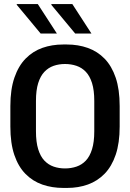

<svg xmlns="http://www.w3.org/2000/svg" viewBox="-20 -915 640 945"><path d="M292 10Q236 10 188.5 -6.5Q141 -23 105.5 -59Q70 -95 50.5 -152.5Q31 -210 31 -292V-393Q31 -475 51 -533Q71 -591 106.5 -627Q142 -663 189 -679.5Q236 -696 291 -696H309Q365 -696 412.5 -679Q460 -662 495 -626Q530 -590 549.5 -532.5Q569 -475 569 -393V-292Q569 -211 549.5 -153.5Q530 -96 495 -60Q460 -24 413 -7Q366 10 310 10ZM300 -86Q330 -86 356.5 -95Q383 -104 402.5 -124.5Q422 -145 433 -180.5Q444 -216 444 -269V-418Q444 -471 433 -506Q422 -541 402.5 -561.5Q383 -582 356.5 -591Q330 -600 300 -600Q270 -600 244 -591Q218 -582 198.5 -561.5Q179 -541 168 -506Q157 -471 157 -418V-269Q157 -216 168 -180.5Q179 -145 198.5 -124.5Q218 -104 244 -95Q270 -86 300 -86ZM350 -750 232 -892 234 -895H336L430 -750ZM180 -750 62 -892 63 -895H166L260 -750Z"/></svg>

Font: Chivo Mono Medium Medium
Style: Regular
Weight: 500
Monospace: yes
Version: Version 1.008